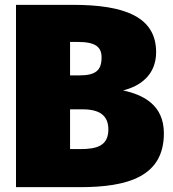

<svg xmlns="http://www.w3.org/2000/svg" viewBox="-20 -772 712 792"><path d="M488 -399C555 -416 624 -460 624 -557C624 -704 491 -752 281 -752H46V0H310C508 0 656 -44 656 -222C656 -340 570 -381 488 -399ZM301 -599C373 -599 399 -579 399 -535C399 -482 375 -461 307 -461H269V-599ZM312 -157H269V-321H321C390 -321 427 -296 427 -238C427 -171 380 -157 312 -157Z"/></svg>

Font: Glow Sans SC Normal Heavy
Style: Regular
Weight: 900
Designer: Ryoko NISHIZUKA (kana, bopomofo & ideographs); Paul D. Hunt (Latin, Greek & Cyrillic); Sandoll Communications, Soo-young
Version: Version 0.93